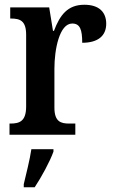

<svg xmlns="http://www.w3.org/2000/svg" viewBox="-20 -567 480 808"><path d="M20 0H297V-47H271C236 -47 209 -55 209 -114V-278C209 -359 230 -468 284 -468C317 -468 326 -442 326 -387C392 -387 427 -416 427 -467C427 -515 398 -547 335 -547C264 -547 232 -503 207 -437H203L187 -536H23V-489H26C64 -489 90 -480 90 -421V-119C90 -56 62 -47 23 -47H20ZM80 208V221H126C154 179 190 113 205 71V61H112C105 108 90 165 80 208Z"/></svg>

Font: Noto Serif Armenian Condensed SemiBold
Style: Regular
Weight: 600
Width: 3
Designer: Monotype Design Team
Foundry: Monotype Imaging Inc.
Version: Version 2.008